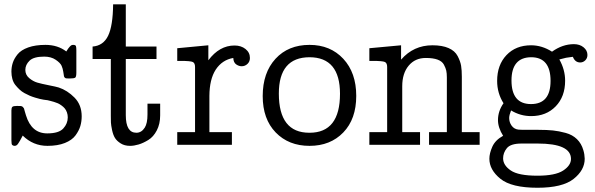

<svg xmlns="http://www.w3.org/2000/svg" viewBox="-20 -675 2774 895"><path d="M33.2 -21V-160.2Q33.2 -172.4 37.6 -176.8Q42 -181.2 59.1 -181.2Q71.3 -181.2 77.1 -180.7Q83 -180.2 86.9 -176Q90.8 -171.9 91.8 -169.4Q92.8 -167 95.5 -156Q98.1 -145 101.1 -137.2Q127 -53.2 200.2 -53.2Q254.4 -53.2 275.1 -76.2Q295.9 -99.1 295.9 -127.9Q295.9 -140.1 292 -151.1Q288.1 -162.1 282 -169.4Q275.9 -176.8 266.8 -183.3Q257.8 -189.9 250 -193.4Q242.2 -196.8 231.7 -200Q221.2 -203.1 215.1 -204.6Q209 -206.1 201.2 -208L192.9 -209Q191.9 -209 182.9 -210.4Q173.8 -211.9 165.5 -213.9Q157.2 -215.8 143.6 -220Q129.9 -224.1 118.4 -229Q106.9 -233.9 94 -241Q81.1 -248 70.6 -258.1Q60.1 -268.1 51 -279.5Q42 -291 37.6 -307.1Q33.2 -323.2 33.2 -340.8Q33.2 -362.8 39.6 -382.3Q45.9 -401.9 62 -421.9Q78.1 -441.9 111.6 -453.9Q145 -465.8 191.9 -465.8Q249 -465.8 289.1 -435.1Q291 -438 293.5 -441.9Q295.9 -445.8 297.4 -448Q298.8 -450.2 301.5 -453.1Q304.2 -456.1 305.2 -457.5Q306.2 -459 308.6 -460.9Q311 -462.9 312.5 -463.9Q314 -464.8 316.4 -465.3Q318.8 -465.8 320.8 -465.8Q332 -465.8 334 -460Q335.9 -454.1 335.9 -440.9V-336.9Q335.9 -317.9 331.1 -313.5Q326.2 -309.1 304.2 -309.1Q295.4 -309.1 289.8 -309.6Q284.2 -310.1 281.5 -313.5Q278.8 -316.9 278.3 -318.8Q277.8 -320.8 276.9 -328.4Q275.9 -335.9 274.9 -340.8Q272.9 -355 267.1 -368.4Q261.2 -381.8 239.5 -396.5Q217.8 -411.1 186 -411.1Q137.2 -411.1 117.7 -392.1Q98.1 -373 98.1 -349.1Q98.1 -326.2 116 -311Q133.8 -295.9 153.8 -290Q173.8 -284.2 207.5 -277.6Q241.2 -271 253.9 -267.1Q293.9 -253.9 327.4 -220Q360.8 -186 360.8 -132.8Q360.8 -108.9 354.5 -87.4Q348.1 -65.9 332 -43.9Q315.9 -22 282.5 -8.5Q249 4.9 201.2 4.9Q134.3 4.9 85.9 -43Q84 -40 80.1 -32Q76.2 -23.9 73 -19Q69.8 -14.2 65.9 -7.6Q62 -1 57.6 2Q53.2 4.9 47.9 4.9Q42 4.9 37.1 1Q33.2 -2 33.2 -21Z M411.6 -399.9V-458Q461.4 -461.9 483.9 -508.1Q506.3 -554.2 507.3 -654.8H566.4V-458H709.5V-399.9H566.4V-138.2Q566.4 -56.2 615.7 -56.2Q639.6 -56.2 654.8 -80.1Q667.5 -100.1 667.5 -141.1Q667.5 -142.6 667.5 -144V-191.9H726.6V-137.2Q726.6 -97.2 710.9 -67.1Q695.3 -37.1 671.4 -22.5Q647.5 -7.8 626 -1.5Q604.5 4.9 586.4 4.9Q560.5 4.9 542.5 -6.6Q524.4 -18.1 515.9 -32Q507.3 -45.9 502.4 -68.8Q497.6 -91.8 497.1 -104Q496.6 -116.2 496.6 -134.8V-399.9Z M806.2 0V-59.1H889.2V-362.8Q889.2 -380.9 878.7 -386Q868.2 -391.1 821.3 -391.1H806.2V-450.2L951.2 -463.9V-394Q1002.9 -462.9 1073.2 -462.9Q1104 -462.9 1124.5 -446.5Q1145 -430.2 1145 -404.8Q1145 -387.7 1133.5 -377Q1122.1 -366.2 1106.4 -366.2Q1093.3 -366.2 1080.8 -375Q1068.4 -383.8 1067.4 -404.8Q1015.6 -396 985.4 -350.1Q956.5 -305.2 956.1 -228V-59.1H1061V0Z M1204.6 -227.1Q1204.6 -335.9 1264.2 -400.9Q1323.7 -465.8 1422.9 -465.8Q1520 -465.8 1580.3 -400.9Q1640.6 -335.9 1640.6 -228Q1640.6 -120.1 1580.3 -57.6Q1520 4.9 1422.9 4.9Q1325.7 4.9 1265.1 -57.6Q1204.6 -120.1 1204.6 -227.1ZM1279.8 -238.8Q1279.8 -56.2 1421.9 -56.2Q1422.4 -56.2 1422.9 -56.2Q1564.9 -56.2 1564.9 -237.8Q1564.9 -407.7 1422.9 -408.2Q1279.8 -407.7 1279.8 -238.8Z M1701.7 0V-59.1H1784.7V-362.8Q1784.7 -380.9 1774.2 -386Q1763.7 -391.1 1716.8 -391.1H1701.7V-450.2L1849.6 -463.9V-397Q1907.7 -463.9 1995.6 -463.9Q2041.5 -463.9 2071 -450.9Q2100.6 -438 2113.3 -413.6Q2126 -389.2 2129.4 -368.7Q2132.8 -348.1 2132.8 -316.9V-59.1H2215.8V0H1980V-59.1H2063V-314Q2063 -333 2060.3 -345.5Q2057.6 -357.9 2049.3 -373.5Q2041 -389.2 2020 -397Q1999 -404.8 1964.8 -404.8Q1915 -404.8 1885 -368.9Q1855 -333 1855 -272.9V-59.1H1938V0Z M2261.2 64.9Q2261.2 40 2274.9 9Q2288.6 -22 2325.2 -42Q2301.3 -80.1 2301.3 -115.2Q2301.3 -157.2 2327.1 -193.8Q2297.4 -240.7 2297.4 -297.9Q2297.4 -372.1 2340.8 -418Q2384.3 -463.9 2455.6 -463.9Q2506.3 -463.9 2553.2 -434.1Q2602.1 -469.2 2655.3 -469.2Q2682.1 -469.2 2700.2 -454.6Q2718.3 -439.9 2718.3 -418.9Q2718.3 -403.8 2708.3 -393.8Q2698.2 -383.8 2684.6 -383.8Q2660.6 -383.8 2650.4 -410.2L2619.1 -405.8L2587.4 -397.9Q2614.3 -350.1 2614.3 -298.8Q2614.3 -224.6 2570.3 -179.2Q2526.4 -133.8 2455.6 -133.8Q2405.8 -133.8 2362.3 -160.2Q2353.5 -138.2 2353.5 -125Q2353.5 -105 2365 -89.1Q2376.5 -73.2 2396.5 -70.8Q2403.3 -69.8 2417.5 -69.8H2490.2Q2529.3 -69.8 2557.4 -66.9Q2585.4 -64 2616.9 -55.4Q2648.4 -46.9 2669.4 -26.4Q2690.4 -5.9 2699.2 24.9Q2705.1 43.9 2705.6 64.9Q2705.6 118.2 2653.6 159.2Q2601.6 200.2 2485.4 200.2Q2364.3 200.2 2312.7 158.4Q2261.2 116.7 2261.2 64.9ZM2325.2 63Q2325.2 95.2 2360.8 119.6Q2396.5 144 2485.4 144Q2568.4 144 2605 120.1Q2641.6 96.2 2641.6 65.9Q2641.6 -5.9 2486.3 -5.9H2411.1Q2360.4 -5.9 2342.8 15.6Q2325.2 37.1 2325.2 63ZM2364.3 -299.8Q2364.3 -189.9 2455.3 -189.9Q2546.4 -189.9 2546.4 -297.9Q2546.4 -407.7 2456.5 -408.2Q2364.3 -407.7 2364.3 -299.8Z"/></svg>

Font: CMU Concrete
Style: Roman
Weight: 500
Version: Version 0.7.0